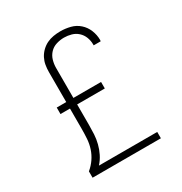

<svg xmlns="http://www.w3.org/2000/svg" viewBox="-173 -871 946 998"><g transform="rotate(-30 300.0 -371.5)"><path d="M95 0V-38Q118 -57 134.5 -81Q151 -105 160 -132.5Q169 -160 171 -189Q173 -218 173 -247V-370H116V-409H173V-589Q173 -610 176.5 -630.5Q180 -651 189.5 -669.5Q199 -688 214.5 -703Q230 -718 248.5 -727Q267 -736 288 -739.5Q309 -743 330 -743Q360 -743 389.5 -735.5Q419 -728 441.5 -708Q464 -688 475.5 -659.5Q487 -631 487 -601Q487 -599 486.5 -597Q486 -595 486 -593H444Q444 -594 444 -595.5Q444 -597 444 -599Q444 -621 436 -642Q428 -663 411.5 -678Q395 -693 373.5 -699Q352 -705 330 -705Q307 -705 284 -698Q261 -691 245 -674Q229 -657 222.5 -634.5Q216 -612 216 -589V-409H382V-370H216V-247Q216 -219 214.5 -191.5Q213 -164 206 -136.5Q199 -109 186.5 -84Q174 -59 155 -38H505V0Z"/></g></svg>

Font: Zed Sans Extralight Extended
Style: Regular
Weight: 200
Width: 7
Designer: Belleve Invis
Foundry: Belleve Invis
Version: Version 1.0.0; ttfautohint (v1.8.4)